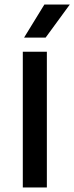

<svg xmlns="http://www.w3.org/2000/svg" viewBox="-20 -822 326 842"><path d="M80 0V-595H185.5V0ZM85.5 -657 174.5 -802H286L180 -657Z"/></svg>

Font: Encode Sans SC Medium
Style: Regular
Weight: 500
Version: Version 3.002